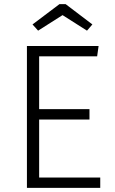

<svg xmlns="http://www.w3.org/2000/svg" viewBox="-20 -907 554 927"><path d="M110 0V-685H456L449 -635H169V-380H412V-330H169V-50H464V0ZM164 -759 137 -789 267 -887H297L426 -789L400 -759L282 -834Z"/></svg>

Font: Jldddboxgfspflltxgxzjzlszac
Style: Regular
Weight: 300
Designer: Carrois Corporate & Edenspiekermann
Foundry: Carrois Corporate GbR & Edenspiekermann AG
Version: Version 2.001